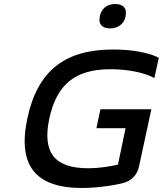

<svg xmlns="http://www.w3.org/2000/svg" viewBox="-20 -925 809 954"><path d="M747 -537 769 -638C723 -662 642 -679 542 -679C301 -679 166 -572 116 -337C66 -103 156 9 387 9C474 9 567 -8 597 -17C635 -29 662 -56 671 -99L732 -382H479L459 -288H604L566 -107C522 -97 470 -89 419 -89C252 -89 189 -165 225 -336C262 -508 356 -581 529 -581C612 -581 694 -566 747 -537ZM476 -843C468 -807 485 -784 527 -784C568 -784 596 -807 604 -843V-845C612 -882 594 -905 553 -905C511 -905 484 -882 476 -845Z"/></svg>

Font: LT Wave Text Medium Italic
Style: Regular
Weight: 500
Designer: Daniel Lyons
Version: Version 2.5 (Glyphs App)